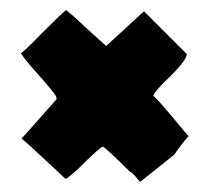

<svg xmlns="http://www.w3.org/2000/svg" viewBox="-20 -717 410 376"><path d="M256 -362Q254 -361 253 -362Q240 -379 234 -381Q188 -427 181 -430Q175 -427 151 -404Q124 -377 115 -371Q111 -367 108 -367Q40 -431 22 -446Q19 -441 91 -523Q91 -524 90 -528Q86 -536 54 -572Q23 -607 21 -613Q26 -615 61 -651Q100 -690 108 -696L109 -697Q113 -696 147 -664Q184 -630 188 -627L262 -695L346 -611Q344 -598 315 -569Q283 -539 280 -529Q283 -529 315 -491Q348 -451 350 -450Q349 -453 321 -414Z"/></svg>

Font: Londrina Solid
Style: Regular
Weight: 400
Designer: Marcelo Magalhaes
Foundry: Marcelo Magalh„es
Version: Version 1.001 2011